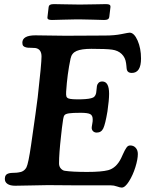

<svg xmlns="http://www.w3.org/2000/svg" viewBox="-20 -874 688 910"><path d="M344.7 -782.2Q318.8 -782.2 281.2 -780.8Q243.7 -779.3 226.1 -779.3Q213.9 -779.3 208.7 -782.5Q203.6 -785.6 205.1 -794.4L210.4 -839.4Q211.4 -848.1 217.3 -851.3Q223.1 -854.5 235.4 -854.5Q252.9 -854.5 290 -853.5Q327.1 -852.5 353 -852.5H363.3Q394 -852.5 429.9 -853.5Q465.8 -854.5 482.4 -854.5Q494.6 -854.5 499.5 -851.3Q504.4 -848.1 503.4 -839.4L498 -794.4Q496.6 -785.6 491 -782.5Q485.4 -779.3 473.1 -779.3Q456.5 -779.3 421.1 -780.8Q385.7 -782.2 355 -782.2ZM207 3.4Q185.5 3.4 129.2 4.9Q72.8 6.3 51.8 6.3Q28.8 6.3 15.9 -2Q2.9 -10.3 2.9 -26.4Q2.9 -47.9 22.5 -52.7Q29.8 -54.7 44.9 -54.9Q60.1 -55.2 66.9 -56.6Q93.8 -59.1 105.5 -81.1Q114.7 -99.6 127.4 -187.5Q152.8 -363.3 158.7 -412.6Q176.8 -573.2 176.8 -606Q176.8 -642.1 147 -646.5Q140.6 -647.5 125.5 -647.5Q110.4 -647.5 105.5 -648.9Q95.7 -650.9 90.8 -655.8Q85.9 -660.6 85.9 -671.4Q85.9 -706.5 147.9 -706.5Q163.1 -706.5 213.1 -705.6Q263.2 -704.6 290.5 -704.6Q321.8 -704.6 387 -705.1Q452.1 -705.6 478 -705.6Q522.5 -705.6 555.7 -712.4Q588.9 -719.2 594.2 -719.2Q615.7 -719.2 632.1 -682.1Q648.4 -645 648.4 -596.7Q648.4 -528.3 604.5 -528.3Q585.9 -528.3 581.5 -542.5Q580.6 -545.9 580.1 -550.3Q579.6 -554.7 579.1 -561.8Q578.6 -568.8 577.6 -574.2Q574.2 -601.1 556.9 -617.9Q539.6 -634.8 511.2 -638.7Q483.9 -642.6 413.1 -642.6Q366.7 -642.6 343.3 -632.6Q319.8 -622.6 314.5 -596.7Q298.8 -522.9 293.5 -439.5Q292.5 -423.8 294.7 -417Q296.9 -410.2 305.2 -407.2Q318.4 -402.3 364.3 -403.3Q405.8 -404.3 420.9 -411.6Q436 -418.9 437 -444.3Q438 -459.5 439.5 -467Q440.9 -474.6 447 -481.2Q453.1 -487.8 464.8 -487.8Q497.1 -487.8 497.1 -429.7Q497.1 -399.9 489.3 -346.2Q479 -285.2 469.5 -265.4Q460 -245.6 438.5 -245.6Q428.2 -245.6 421.6 -251.7Q415 -257.8 414.6 -267.6Q414.6 -272.9 417.2 -286.6Q419.9 -300.3 419.4 -308.1Q419.4 -327.1 407.2 -333.3Q395 -339.4 362.3 -339.4Q323.7 -339.4 307.6 -336.9Q291.5 -334.5 286.4 -328.9Q281.2 -323.2 279.3 -309.1Q272.9 -267.1 269 -226.6Q259.8 -145.5 259.8 -99.6Q259.8 -85 268.3 -75.4Q276.9 -65.9 287.1 -64.5Q322.3 -59.1 393.1 -59.1Q460.9 -59.1 492.7 -67.4Q531.2 -77.6 554.2 -124.5Q557.1 -130.9 562.7 -143.1Q568.4 -155.3 571 -160.4Q573.7 -165.5 578.1 -172.4Q582.5 -179.2 586.9 -181.9Q591.3 -184.6 597.2 -184.6Q613.3 -184.6 623.3 -173.3Q633.3 -162.1 633.3 -144Q633.3 -119.1 621.6 -81.5Q609.9 -43.9 591.3 -14.4Q572.8 15.1 557.1 15.1Q549.3 15.1 534.7 9.8Q520 4.4 504.4 4.4H337.4Q315.4 4.4 271.7 3.9Q228 3.4 207 3.4Z"/></svg>

Font: Cooper* SemiBold
Style: Italic
Weight: 600
Italic angle: -7°
Designer: Owen Earl
Foundry: indestructible type*
Version: Version 0.001